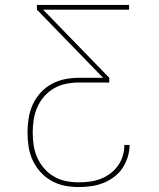

<svg xmlns="http://www.w3.org/2000/svg" viewBox="-20 -540 640 775"><path d="M298 215Q269 215 241 209.5Q213 204 188 190Q163 176 143.5 154.5Q124 133 112 107Q100 81 95.5 52.5Q91 24 91 -5Q91 -33 95.5 -62Q100 -91 112 -117.5Q124 -144 143.5 -165.5Q163 -187 188.5 -201Q214 -215 242.5 -220.5Q271 -226 300 -226H396L129 -501V-520H501V-501H154L421 -226V-207H300Q274 -207 248 -202Q222 -197 199 -184Q176 -171 158.5 -151Q141 -131 130.5 -107Q120 -83 116 -57Q112 -31 112 -5Q112 21 116 47Q120 73 130.5 96.5Q141 120 158.5 140Q176 160 198.5 173Q221 186 246.5 191Q272 196 298 196Q320 196 342.5 193Q365 190 386 182Q407 174 425 160.5Q443 147 456 129Q469 111 475.5 89Q482 67 482 45H503Q503 70 495.5 94Q488 118 474 139Q460 160 439.5 175Q419 190 396 199Q373 208 348 211.5Q323 215 298 215Z"/></svg>

Font: Zed Sans Thin Extended
Style: Regular
Weight: 100
Width: 7
Designer: Belleve Invis
Foundry: Belleve Invis
Version: Version 1.0.0; ttfautohint (v1.8.4)